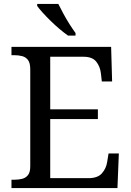

<svg xmlns="http://www.w3.org/2000/svg" viewBox="-20 -951 663 971"><path d="M38 0V-42H51Q73 -42 91.5 -46.5Q110 -51 121.5 -65.5Q133 -80 133 -109V-600Q133 -632 122 -647Q111 -662 92.5 -667Q74 -672 51 -672H38V-714H542L547 -539H495L490 -582Q486 -615 466.5 -639.5Q447 -664 402 -664H234V-398H475V-349H234V-50H427Q474 -50 495.5 -74.5Q517 -99 522 -132L529 -175H581L574 0ZM324 -771Q304 -785 281 -804.5Q258 -824 235.5 -846Q213 -868 195 -888Q177 -908 168 -921V-931H275Q286 -909 300.5 -882Q315 -855 331.5 -829Q348 -803 362 -784V-771Z"/></svg>

Font: Noto Rashi Hebrew
Style: Regular
Weight: 400
Version: Version 1.006